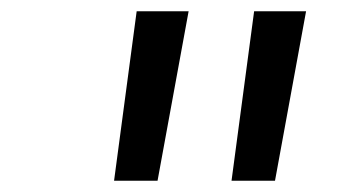

<svg xmlns="http://www.w3.org/2000/svg" viewBox="-20 -750 640 340"><path d="M182 -430 222 -730H314L259 -430ZM390 -430 430 -730H522L467 -430Z"/></svg>

Font: JetBrains Mono NL Light
Style: Italic
Weight: 300
Italic angle: -9°
Designer: Philipp Nurullin, Konstantin Bulenkov
Foundry: JetBrains
Version: Version 2.304; ttfautohint (v1.8.4.7-5d5b)